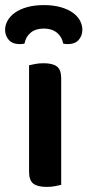

<svg xmlns="http://www.w3.org/2000/svg" viewBox="-46 -726 343 753"><path d="M194 -1Q186 1 170.5 4Q155 7 137 7Q101 7 84.5 -6Q68 -19 68 -52V-470Q76 -472 91.5 -475Q107 -478 125 -478Q161 -478 177.5 -465Q194 -452 194 -419ZM126 -614Q94 -614 74.5 -598Q55 -582 50 -555Q45 -554 41 -553.5Q37 -553 32 -553Q3 -553 -11.5 -569.5Q-26 -586 -26 -609Q-26 -628 -16 -645.5Q-6 -663 13 -676.5Q32 -690 60.5 -698Q89 -706 126 -706Q163 -706 191.5 -698Q220 -690 239 -676.5Q258 -663 267.5 -645.5Q277 -628 277 -609Q277 -586 262.5 -569.5Q248 -553 219 -553Q212 -553 202 -555Q197 -582 177 -598Q157 -614 126 -614Z"/></svg>

Font: Baloo Paaji 2 SemiBold
Style: Regular
Weight: 600
Designer: Shuchita Grover, Noopur Datye and Ek Type
Foundry: Ek Type
Version: Version 1.640;hotconv 1.0.111;makeotfexe 2.5.65597; ttfautoh